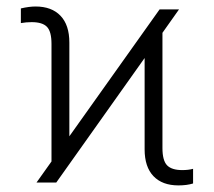

<svg xmlns="http://www.w3.org/2000/svg" viewBox="-20 -559 656 588"><path d="M137.7 -64.5V-424.8Q137.7 -462.4 123.8 -476.8Q109.9 -491.2 77.1 -491.2Q60.1 -491.2 43.9 -488.3V-533.2Q69.3 -539.1 88.9 -539.1Q138.2 -539.1 165.3 -510.7Q192.4 -482.4 192.4 -428.7V-141.6L468.8 -530.3H528.3L477.5 -458.5V-105.5Q477.5 -67.4 491.7 -52.7Q505.9 -38.1 538.1 -38.1Q557.1 -38.1 571.3 -42V2.9Q552.2 8.8 526.4 8.8Q477.1 8.8 450 -19.5Q422.9 -47.9 422.9 -101.6V-381.3L152.3 0H91.8Z"/></svg>

Font: Pretendard GOV ExtraLight
Style: Regular
Weight: 200
Designer: Base glyphs from Inter by Rasmus Andersson; Hangeul glyphs from Noto Sans CJK(Source Han Sans) by Jang Soo-young and Kan
Foundry: Kil Hyung-jin
Version: Version 1.309